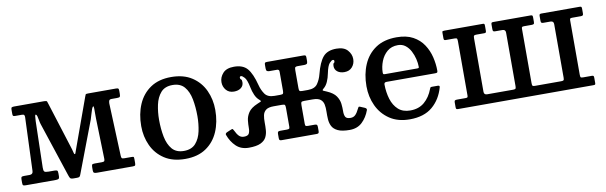

<svg xmlns="http://www.w3.org/2000/svg" viewBox="-41 -887 3956 1254"><g transform="rotate(-10 1937.0 -260.5)"><path d="M108.5 -458H64.5Q54.5 -458 51 -460.8Q47.5 -463.5 47.5 -473V-503Q47.5 -515 52.5 -517.5Q57.5 -520 68.5 -520H267Q283.5 -520 285.8 -514.2Q288 -508.5 291.5 -497L392 -178.5Q396.5 -164 398.2 -154.5Q400 -145 404.5 -145Q407.5 -145 409.2 -150.5Q411 -156 415.5 -168.5L536.5 -503Q540 -513 542 -516.5Q544 -520 558 -520H744Q755 -520 758.5 -516.8Q762 -513.5 762 -502V-483Q762 -467 758.5 -462.5Q755 -458 739 -458H704Q690.5 -458 687 -451Q683.5 -444 683.5 -431L697.5 -83Q698 -70.5 701.5 -66.2Q705 -62 718.5 -62H763Q777.5 -62 779.8 -59.8Q782 -57.5 782 -43V-21Q782 -8.5 779.2 -4.2Q776.5 0 764 0H525Q513.5 0 507.2 -3.2Q501 -6.5 501 -19V-38Q501 -52.5 503.8 -57.2Q506.5 -62 521 -62H569Q582 -62 585.5 -66.5Q589 -71 588.5 -83L581 -347.5Q580.5 -360.5 580.8 -380.2Q581 -400 580.8 -415.5Q580.5 -431 578 -431Q572.5 -431 567 -416.5Q561.5 -402 556.2 -382.8Q551 -363.5 546 -349L416.5 -8Q413.5 1 409.2 5.5Q405 10 392.5 10H368.5Q350.5 10 346 2.8Q341.5 -4.5 337.5 -17L218.5 -377Q215 -387.5 212.5 -403Q210 -418.5 206.5 -430.8Q203 -443 196.5 -443Q194 -443 192.5 -434.2Q191 -425.5 190 -402L182.5 -94.5Q182 -74 188 -68Q194 -62 215.5 -62H254Q268 -62 272.5 -58.5Q277 -55 277 -40V-20Q277 -7 270.8 -3.5Q264.5 0 251 0H54.5Q40.5 0 36.5 -3.2Q32.5 -6.5 32.5 -20V-41Q32.5 -55 36.2 -58.5Q40 -62 53.5 -62H89.5Q112.5 -62 113 -84L126.5 -438Q127 -448 123.5 -453Q120 -458 108.5 -458Z M863 -249.5Q863 -329.5 890.5 -393.2Q918 -457 973 -494.2Q1028 -531.5 1110.5 -531.5Q1193 -531.5 1248 -495.2Q1303 -459 1330.5 -399.5Q1358 -340 1358 -270Q1358 -190 1330.5 -126.2Q1303 -62.5 1248 -25.5Q1193 11.5 1110.5 11.5Q1028 11.5 973 -24.5Q918 -60.5 890.5 -120Q863 -179.5 863 -249.5ZM985 -270Q985 -209.5 995.2 -157.2Q1005.5 -105 1032.5 -73.2Q1059.5 -41.5 1110.5 -41.5Q1161.5 -41.5 1188.8 -72.5Q1216 -103.5 1226 -151.5Q1236 -199.5 1236 -250Q1236 -310.5 1226 -362.8Q1216 -415 1188.8 -446.8Q1161.5 -478.5 1110.5 -478.5Q1059.5 -478.5 1032.5 -447.5Q1005.5 -416.5 995.2 -368.5Q985 -320.5 985 -270Z M2333 -97Q2316 -50 2283.5 -19.2Q2251 11.5 2200.5 11.5Q2149.5 11.5 2122.2 -1.5Q2095 -14.5 2084.2 -35.8Q2073.5 -57 2072 -82.5Q2070.5 -108 2071.2 -133.5Q2072 -159 2067.8 -180.2Q2063.5 -201.5 2047.5 -214.2Q2031.5 -227 1995.5 -227H1940.5Q1924 -227 1920.8 -222.2Q1917.5 -217.5 1917.5 -201V-79Q1917.5 -67.5 1921.5 -64.8Q1925.5 -62 1937.5 -62H1980.5Q1991 -62 1994.8 -58.5Q1998.5 -55 1998.5 -43.5V-16.5Q1998.5 -7 1995.2 -3.5Q1992 0 1982.5 0H1750Q1740.5 0 1737.2 -3.5Q1734 -7 1734 -16.5V-43.5Q1734 -55 1737.8 -58.5Q1741.5 -62 1752 -62H1795Q1807 -62 1811 -64.8Q1815 -67.5 1815 -79V-201Q1815 -217.5 1811.8 -222.2Q1808.5 -227 1792 -227H1737.5Q1702 -227 1685.8 -214.2Q1669.5 -201.5 1665.2 -180.2Q1661 -159 1661.5 -133.5Q1662 -108 1660.2 -82.5Q1658.5 -57 1647.8 -35.8Q1637 -14.5 1609.8 -1.5Q1582.5 11.5 1531.5 11.5Q1480.5 11.5 1448 -19.2Q1415.5 -50 1398.5 -97Q1395 -107.5 1410.5 -114L1439 -126Q1446.5 -129.5 1449.5 -125.5Q1452.5 -121.5 1455.5 -115.5Q1467 -91 1479.8 -78Q1492.5 -65 1512.5 -65Q1539 -65 1546.2 -79.2Q1553.5 -93.5 1553.2 -116.5Q1553 -139.5 1556 -166Q1559 -192.5 1575.8 -217.8Q1592.5 -243 1636 -261.5Q1651.5 -268 1658.5 -271.2Q1665.5 -274.5 1653.5 -284.5Q1636 -298.5 1625 -323.2Q1614 -348 1608.5 -377Q1598.5 -426.5 1584.2 -442.2Q1570 -458 1561.5 -458Q1552.5 -458 1552.5 -448.5Q1552.5 -440 1558.2 -437Q1564 -434 1564 -417.5Q1564 -394 1546.2 -380.2Q1528.5 -366.5 1499.5 -366.5Q1466.5 -366.5 1447.8 -388.5Q1429 -410.5 1429 -441Q1429 -473.5 1452.8 -500Q1476.5 -526.5 1526.5 -526.5Q1586 -526.5 1615 -492.5Q1644 -458.5 1664 -381Q1672.5 -347 1691.2 -320Q1710 -293 1755 -293H1792Q1808 -293 1811.5 -297.5Q1815 -302 1815 -317.5V-442.5Q1815 -451.5 1811.2 -454.5Q1807.5 -457.5 1802 -458H1749.5Q1740 -458 1734.2 -462Q1728.5 -466 1728.5 -479V-503Q1728.5 -514.5 1731.8 -517.2Q1735 -520 1746.5 -520H1985.5Q1996.5 -520 2000 -517.2Q2003.5 -514.5 2003.5 -503V-479Q2003.5 -465 1997.2 -461.5Q1991 -458 1980.5 -458H1937Q1925.5 -458 1921.5 -454Q1917.5 -450 1917.5 -434.5V-316Q1917.5 -301.5 1921 -297.2Q1924.5 -293 1940.5 -293H1976.5Q2022 -293 2040.8 -320Q2059.5 -347 2068 -381Q2088 -458.5 2117 -492.5Q2146 -526.5 2205.5 -526.5Q2255.5 -526.5 2279.2 -500Q2303 -473.5 2303 -441Q2303 -410.5 2284.2 -388.5Q2265.5 -366.5 2232 -366.5Q2203.5 -366.5 2185.8 -380.2Q2168 -394 2168 -417.5Q2168 -434 2173.8 -437Q2179.5 -440 2179.5 -448.5Q2179.5 -458 2170.5 -458Q2162 -458 2147.8 -442.2Q2133.5 -426.5 2123.5 -377Q2118 -348 2107 -323.2Q2096 -298.5 2078.5 -284.5Q2066.5 -274.5 2073.5 -271.2Q2080.5 -268 2096 -261.5Q2139 -243 2156 -217.8Q2173 -192.5 2176 -166Q2179 -139.5 2178.5 -116.5Q2178 -93.5 2185.2 -79.2Q2192.5 -65 2219.5 -65Q2239.5 -65 2252.2 -78Q2265 -91 2276.5 -115.5Q2279 -121.5 2282.2 -125.5Q2285.5 -129.5 2293 -126L2321.5 -114Q2336.5 -107.5 2333 -97Z M2357 -250Q2357 -330 2384.5 -393.8Q2412 -457.5 2467 -494.5Q2522 -531.5 2605.5 -531.5Q2670.5 -531.5 2714 -507.8Q2757.5 -484 2783 -445.2Q2808.5 -406.5 2819.5 -360.8Q2830.5 -315 2830.5 -271Q2830.5 -261 2827 -258.5Q2823.5 -256 2812.5 -256H2491Q2475 -256 2475 -241.5Q2475.5 -189 2489.2 -144.2Q2503 -99.5 2533 -72.2Q2563 -45 2612.5 -45Q2669 -45 2706 -76.5Q2743 -108 2763 -161Q2765 -166.5 2767 -169.8Q2769 -173 2777 -173H2816.5Q2830 -173 2827.5 -162Q2806 -83.5 2750 -36Q2694 11.5 2599.5 11.5Q2520.5 11.5 2466.5 -24.8Q2412.5 -61 2384.8 -120.5Q2357 -180 2357 -250ZM2491 -307.5H2701.5Q2711 -307.5 2713.2 -309Q2715.5 -310.5 2715.5 -316.5Q2715.5 -340.5 2708.8 -368.8Q2702 -397 2688.8 -422.2Q2675.5 -447.5 2654.8 -463.5Q2634 -479.5 2605.5 -479.5Q2562.5 -479.5 2534.2 -455.5Q2506 -431.5 2491.8 -395Q2477.5 -358.5 2477 -321Q2477 -313 2479.2 -310.2Q2481.5 -307.5 2491 -307.5Z M3316 -437.5Q3316 -458 3295 -458H3249Q3238.5 -458 3235 -461Q3231.5 -464 3231.5 -475V-505Q3231.5 -514 3234 -517Q3236.5 -520 3245.5 -520H3493Q3502 -520 3504.5 -516.8Q3507 -513.5 3507 -504V-474Q3507 -463.5 3502.8 -460.8Q3498.5 -458 3489 -458H3439.5Q3430 -458 3426.2 -455.8Q3422.5 -453.5 3422.5 -444V-84.5Q3422.5 -71.5 3425 -66.8Q3427.5 -62 3440.5 -62H3615Q3627 -62 3631 -65.2Q3635 -68.5 3635 -81.5V-437.5Q3635 -458 3614 -458H3568Q3558 -458 3554.2 -461Q3550.5 -464 3550.5 -475V-505Q3550.5 -514 3553.2 -517Q3556 -520 3564.5 -520H3818Q3827 -520 3829.5 -516.8Q3832 -513.5 3832 -504V-474Q3832 -463.5 3827.8 -460.8Q3823.5 -458 3814 -458H3759Q3749 -458 3745.5 -455.8Q3742 -453.5 3742 -444V-84.5Q3742 -71.5 3744.2 -66.8Q3746.5 -62 3760 -62H3819Q3827 -62 3829.5 -58.8Q3832 -55.5 3832 -47V-11Q3832 -3 3828.2 -1.5Q3824.5 0 3816.5 0H2920.5Q2911.5 0 2909 -3.2Q2906.5 -6.5 2906.5 -16V-46Q2906.5 -56.5 2910.8 -59.2Q2915 -62 2924.5 -62H2979.5Q2989.5 -62 2993 -64.2Q2996.5 -66.5 2996.5 -76V-435.5Q2996.5 -448.5 2994 -453.2Q2991.5 -458 2978.5 -458H2919.5Q2911.5 -458 2909 -461.2Q2906.5 -464.5 2906.5 -473V-509Q2906.5 -517.5 2910.2 -518.8Q2914 -520 2922 -520H3177Q3184.5 -520 3186.2 -516.5Q3188 -513 3188 -504.5V-472.5Q3188 -464.5 3185.5 -461.2Q3183 -458 3175.5 -458H3123.5Q3111.5 -458 3107.5 -454.8Q3103.5 -451.5 3103.5 -438.5V-82.5Q3103.5 -62 3124.5 -62H3296Q3308 -62 3312 -65.2Q3316 -68.5 3316 -81.5Z"/></g></svg>

Font: Besley* Medium
Style: Regular
Weight: 500
Designer: Owen Earl
Foundry: indestructible type*
Version: Version 3.000; ttfautohint (v1.8.3)